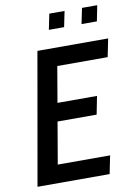

<svg xmlns="http://www.w3.org/2000/svg" viewBox="-96 -942 709 1004"><g transform="rotate(-10 259.0 -440.5)"><path d="M422.5 -96 403 0H20L143 -700H518.5L499 -604H231.5L199 -414H409L390 -318H182.5L144.5 -96ZM221 -798 238 -881H319L302 -798ZM394.5 -798 411.5 -881H492.5L476 -798Z"/></g></svg>

Font: Cabin Condensed Medium
Style: Italic
Weight: 500
Width: 3
Italic angle: -10°
Designer: Pablo Impallari
Foundry: Pablo Impallari. http://www.impallari.com Igino Marini. http://www.ikern.com
Version: Version 3.001; ttfautohint (v1.8.3)